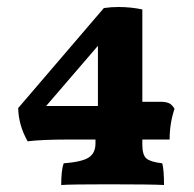

<svg xmlns="http://www.w3.org/2000/svg" viewBox="-20 -527 556 549"><path d="M387 -128V-113Q387 -84 398.5 -74Q410 -64 444 -60Q449 -41 449 2Q412 0 288 0Q184 0 155 2Q155 -40 162 -60Q214 -64 233.5 -76.5Q253 -89 253 -117V-128H173Q101 -128 59 -123Q33 -169 32 -218L277 -504Q297 -507 319 -507Q354 -507 387 -500V-236H439Q454 -236 463 -232Q472 -228 479 -216Q465 -174 465 -128ZM260 -224V-396L112 -224Z"/></svg>

Font: Vollkorn SC
Style: Bold
Weight: 700
Designer: Friedrich Althausen
Foundry: Friedrich Althausen
Version: Version 4.015